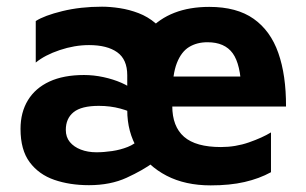

<svg xmlns="http://www.w3.org/2000/svg" viewBox="-20 -539 924 580"><path d="M444.6 -48.8Q411.6 -24.6 362.6 -2.1Q313.6 20.4 248.6 20.4Q190.8 20.4 144.1 4.3Q97.4 -11.8 69.7 -48.9Q42 -86 42 -149.6Q42 -199.6 64.4 -236.3Q86.8 -273 129.4 -292.7Q172 -312.4 233.8 -312.4Q263.2 -312.4 292.7 -306Q322.2 -299.6 346.9 -288.8Q371.6 -278 387 -264.2L394.4 -190.4Q373.8 -202.8 343.5 -211Q313.2 -219.2 278.6 -219.2Q226 -219.2 202.4 -200.2Q178.8 -181.2 178.8 -146.6Q178.8 -124.8 191 -110Q203.2 -95.2 224.2 -87.1Q245.2 -79 271.4 -79Q294 -79 318.9 -82.7Q343.8 -86.4 365.8 -95.1Q387.8 -103.8 400.2 -118.4ZM364.4 -206.4V-311.8Q364.4 -359.6 334 -381.2Q303.6 -402.8 249 -402.8Q205.4 -402.8 160.4 -387.7Q115.4 -372.6 88 -350V-475.4Q113.6 -492 168.3 -505.4Q223 -518.8 288.2 -518.8Q312.8 -518.8 341.7 -514.4Q370.6 -510 398.6 -499.3Q426.6 -488.6 449.9 -468.8Q473.2 -449 487.1 -418.7Q501 -388.4 501 -344.4L500.4 -219Q500.4 -156.8 536 -125.8Q571.6 -94.8 647.4 -94.8Q691.6 -94.8 732 -108.9Q772.4 -123 798.6 -139V-18.8Q763.2 0.6 718.8 10.8Q674.4 21 616.4 21Q539.6 21 483.3 -8.2Q427 -37.4 395.7 -88.7Q364.4 -140 364.4 -206.4ZM364.4 -246.4Q364.4 -376 428.9 -447.1Q493.4 -518.2 612.2 -518.2Q695.2 -518.2 746.2 -482.2Q797.2 -446.2 820.8 -378.9Q844.4 -311.6 844 -217.2H456.2L443.8 -307.8H731.6L709 -266.6Q707.2 -344.6 683 -378Q658.8 -411.4 606.8 -411.4Q574.8 -411.4 551.2 -397Q527.6 -382.6 514.3 -348.6Q501 -314.6 501 -256.2Z"/></svg>

Font: Maven Pro VF Beta
Style: Regular
Weight: 400
Designer: Joe Prince
Foundry: Joe Prince
Version: Version 2.002